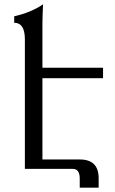

<svg xmlns="http://www.w3.org/2000/svg" viewBox="-20 -789 536 897"><path d="M440.9 87.9H352.5V44.9Q352.5 0 319.8 0H96.2V-606.9Q95.7 -682.6 46.4 -682.6V-712.9Q127.4 -731.4 181.2 -769Q178.2 -710 178.2 -678.2V-472.7H461.4V-423.8H178.2V-43.9H353Q440.9 -43.9 440.9 43.5Z"/></svg>

Font: Kelvinch
Style: Regular
Weight: 400
Designer: Paul James MIller
Foundry: High-Logic / Made with FontCreator
Version: Version 3.30 September 23, 2016